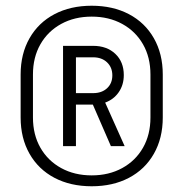

<svg xmlns="http://www.w3.org/2000/svg" viewBox="-20 -760 640 670"><path d="M548 -500V-350Q548 -278 517 -223.5Q486 -169 430 -139.5Q374 -110 300 -110Q226 -110 170 -139.5Q114 -169 83 -223.5Q52 -278 52 -350V-500Q52 -572 83 -626.5Q114 -681 170 -710.5Q226 -740 300 -740Q374 -740 430 -710.5Q486 -681 517 -626.5Q548 -572 548 -500ZM505 -500Q505 -560 479 -605.5Q453 -651 406.5 -676.5Q360 -702 300 -702Q240 -702 193.5 -676.5Q147 -651 121 -605.5Q95 -560 95 -500V-350Q95 -290 121 -244.5Q147 -199 193.5 -173.5Q240 -148 300 -148Q360 -148 406.5 -173.5Q453 -199 479 -244.5Q505 -290 505 -350ZM347 -402 415 -250H367L304 -395H245V-250H200V-600H305Q353 -600 382.5 -572Q412 -544 412 -498Q412 -464 394.5 -438.5Q377 -413 347 -402ZM245 -560V-435H305Q335 -435 353.5 -452Q372 -469 372 -497Q372 -525 353.5 -542.5Q335 -560 305 -560Z"/></svg>

Font: JetBrains Mono Extra Light
Style: Regular
Weight: 200
Monospace: yes
Designer: Philipp Nurullin, Konstantin Bulenkov
Foundry: JetBrains
Version: 2.002